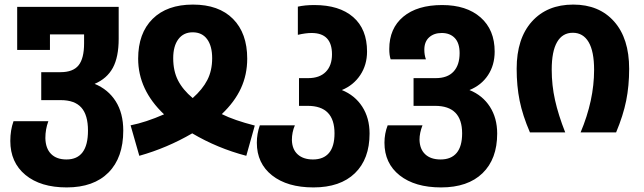

<svg xmlns="http://www.w3.org/2000/svg" viewBox="-20 -578 2811 838"><path d="M25 37Q25 -10 39 -49H191Q178 -14 178 25Q179 70 203 94Q227 118 270 118Q364 118 364 -8Q364 -76 335 -108.5Q306 -141 245 -141H160V-263H244Q299 -263 323 -293Q347 -323 347 -389V-428H198V-360H55V-548H498V-409Q498 -329 472.5 -282Q447 -235 393 -212Q452 -188 485 -136Q518 -84 518 -8Q518 110 453.5 175Q389 240 271 240Q157 240 91 185.5Q25 131 25 37Z M550 -31Q616 -44 696 -79Q583 -186 583 -322Q583 -433 646 -495.5Q709 -558 822 -558Q935 -558 997 -495.5Q1059 -433 1059 -322Q1059 -252 1031.5 -192.5Q1004 -133 948 -80Q1002 -53 1092 -30L1055 102Q929 69 819 4Q709 68 588 102ZM906 -324Q906 -377 884 -407Q862 -437 821 -437Q781 -437 758.5 -407Q736 -377 736 -324Q736 -268 757 -227Q778 -186 821 -150Q864 -188 885 -229Q906 -270 906 -324Z M1101 45Q1101 6 1114 -31H1267Q1254 -1 1254 33Q1255 74 1279.5 96Q1304 118 1346 118Q1392 118 1416 89.5Q1440 61 1440 4Q1440 -116 1323 -116H1285V-237H1325Q1375 -237 1402 -264.5Q1429 -292 1429 -341Q1429 -434 1340 -434Q1314 -434 1280 -426V-549Q1311 -556 1352 -556Q1461 -556 1521.5 -503.5Q1582 -451 1582 -353Q1582 -295 1552.5 -250.5Q1523 -206 1472 -185Q1529 -162 1561 -112.5Q1593 -63 1593 5Q1593 116 1529 178Q1465 240 1348 240Q1234 240 1167.5 187.5Q1101 135 1101 45Z M1658 45Q1658 5 1672 -31H1824Q1811 2 1811 32Q1812 73 1836 95.5Q1860 118 1903 118Q1949 118 1973 89.5Q1997 61 1997 4Q1997 -116 1879 -116H1785V-237H1882Q1933 -237 1959.5 -265.5Q1986 -294 1986 -346Q1986 -390 1965 -412Q1944 -434 1908 -434Q1874 -434 1853 -415Q1832 -396 1832 -361Q1832 -338 1839 -319H1685Q1679 -337 1679 -364Q1679 -454 1740 -505Q1801 -556 1910 -556Q2016 -556 2077.5 -502Q2139 -448 2139 -353Q2139 -294 2110 -250Q2081 -206 2029 -185Q2086 -162 2118 -112.5Q2150 -63 2150 5Q2150 116 2086 178Q2022 240 1905 240Q1791 240 1724.5 187.5Q1658 135 1658 45Z M2235 -278Q2235 -410 2301.5 -484Q2368 -558 2482 -558Q2595 -558 2660.5 -484Q2726 -410 2726 -278Q2726 -203 2713 -138.5Q2700 -74 2669 0H2514Q2573 -140 2573 -273Q2573 -354 2549 -394.5Q2525 -435 2480 -435Q2435 -435 2411.5 -394.5Q2388 -354 2388 -274Q2388 -206 2402.5 -141Q2417 -76 2447 0H2293Q2261 -74 2248 -138.5Q2235 -203 2235 -278Z"/></svg>

Font: Noto Sans Georgian Bold Narrow
Style: Regular
Weight: 700
Width: 4
Designer: Monotype Design team
Foundry: Monotype Imaging Inc.
Version: Version 1.000